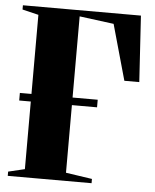

<svg xmlns="http://www.w3.org/2000/svg" viewBox="-53 -788 672 833"><g transform="rotate(5 283.0 -371.5)"><path d="M12 0V-18.5L83.5 -35.5V-707.5L13 -724.5V-743H527L545 -455H480L412 -697L262.5 -716.5V-35.5L377 -18.5V0ZM33 -330V-363H372V-330Z"/></g></svg>

Font: Merriweather 144pt ExtraBold
Style: Regular
Weight: 800
Version: Version 2.100